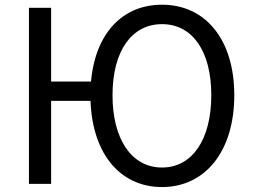

<svg xmlns="http://www.w3.org/2000/svg" viewBox="-20 -766 1054 800"><path d="M100.6 0H193V-345.6H406.7V-426.2H193V-733.4H100.6ZM655.1 13.4C834.1 13.4 956.2 -134.4 956.2 -369.3C956.2 -603.8 834.1 -746.4 655.1 -746.4C475.1 -746.4 356.8 -604.1 356.8 -369.3C356.8 -134.4 475.1 13.4 655.1 13.4ZM655.1 -68C528 -68 448.8 -186.3 448.8 -369.3C448.8 -552.3 528 -665.4 655.1 -665.4C782.2 -665.4 860.4 -552.3 860.4 -369.3C860.4 -186.3 782.2 -68 655.1 -68Z"/></svg>

Font: Source Han Sans JP VF
Style: Regular
Weight: 250
Designer: Ryoko NISHIZUKA 西塚涼子 (kana, bopomofo & ideographs); Paul D. Hunt (Latin, Greek & Cyrillic); Sandoll Communications 산돌커뮤니
Foundry: Adobe
Version: Version 2.004;hotconv 1.0.118;makeotfexe 2.5.65603